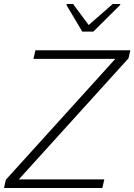

<svg xmlns="http://www.w3.org/2000/svg" viewBox="-23 -939 671 959"><path d="M-3 0 6 -41 553 -645H144L154 -688H628L619 -648L71 -43H498L488 0ZM388 -781 309 -914 311 -919H342L420 -814L540 -919H578L577 -914L443 -781Z"/></svg>

Font: Saira ExtraLight
Style: Italic
Weight: 200
Italic angle: -12°
Designer: Hector Gatti with collaboration of the Omnibus-Type team
Foundry: Omnibus-Type
Version: Version 1.100; ttfautohint (v1.8.3)